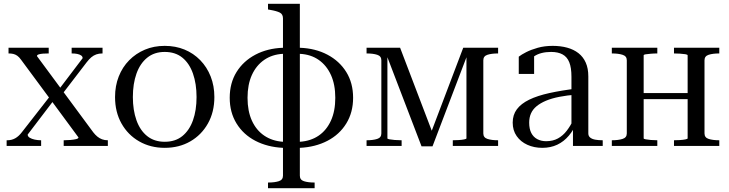

<svg xmlns="http://www.w3.org/2000/svg" viewBox="-20 -770 3848 1013"><path d="M549 0H316V-30H318Q334 -30 351.5 -31.5Q369 -33 381.5 -36Q394 -39 394 -45L251 -239L247 -244L91 -455Q81 -469 71 -476Q61 -483 50 -485.5Q39 -488 26 -488H25V-518H237V-488H235Q220 -488 206.5 -487Q193 -486 184 -483Q175 -480 175 -474L305 -298L308 -294L472 -72Q482 -59 493.5 -49.5Q505 -40 518.5 -35Q532 -30 548 -30H549ZM15 0V-30H19Q42 -30 60.5 -40.5Q79 -51 95 -72L248 -268L273 -253L126 -60Q126 -50 136.5 -43.5Q147 -37 163 -33.5Q179 -30 195 -30H197V0ZM299 -261 290 -297 416 -463Q416 -472 408 -477.5Q400 -483 387.5 -485.5Q375 -488 360 -488H358V-518H521V-488H520Q502 -488 488 -483Q474 -478 462 -468Q450 -458 437 -441Z M1111 -258Q1111 -179 1077 -118.5Q1043 -58 984 -24Q925 10 849 10Q774 10 714.5 -24Q655 -58 621 -118.5Q587 -179 587 -258Q587 -317 606.5 -366.5Q626 -416 661.5 -452Q697 -488 744.5 -508Q792 -528 849 -528Q906 -528 953.5 -508.5Q1001 -489 1036.5 -452.5Q1072 -416 1091.5 -366.5Q1111 -317 1111 -258ZM681 -258Q681 -189 700 -135.5Q719 -82 756.5 -52Q794 -22 849 -22Q905 -22 942 -52Q979 -82 998 -135Q1017 -188 1017 -258Q1017 -328 998 -382Q979 -436 942 -466Q905 -496 849 -496Q794 -496 756.5 -465.5Q719 -435 700 -381.5Q681 -328 681 -258Z M1562 -750V157Q1562 179 1583.5 186Q1605 193 1638 193H1640V223H1394V193H1396Q1429 193 1451 186Q1473 179 1473 157V-673Q1473 -695 1456.5 -703.5Q1440 -712 1405 -718L1394 -720V-750ZM1473 -518V-486Q1416 -483 1374 -454Q1332 -425 1309 -374.5Q1286 -324 1286 -254Q1286 -184 1309 -133.5Q1332 -83 1374 -54.5Q1416 -26 1473 -22V10Q1391 6 1327.5 -27Q1264 -60 1228 -118.5Q1192 -177 1192 -254Q1192 -332 1228 -390Q1264 -448 1327.5 -481.5Q1391 -515 1473 -518ZM1562 10V-22Q1620 -26 1661.5 -54.5Q1703 -83 1726 -133.5Q1749 -184 1749 -254Q1749 -324 1726 -374.5Q1703 -425 1661.5 -454Q1620 -483 1562 -486V-518Q1644 -515 1707.5 -481.5Q1771 -448 1807 -390Q1843 -332 1843 -254Q1843 -177 1807 -118.5Q1771 -60 1707.5 -27Q1644 6 1562 10Z M2091 -518 2268 -54H2248L2424 -518H2608V-488H2607Q2574 -488 2552 -481Q2530 -474 2530 -452V-66Q2530 -44 2552 -37Q2574 -30 2607 -30H2608V0H2369V-30Q2383 -30 2400 -31Q2417 -32 2429 -34.5Q2441 -37 2441 -40V-496L2451 -494L2262 2H2204L2014 -494L2024 -496V-40Q2024 -37 2034.5 -35Q2045 -33 2062 -31.5Q2079 -30 2097 -30H2099V0H1914V-30H1915Q1948 -30 1970 -37Q1992 -44 1992 -66V-452Q1992 -474 1970 -481Q1948 -488 1915 -488H1914V-518Z M3024 -303 3022 -271Q2971 -267 2930.5 -259Q2890 -251 2860.5 -238.5Q2831 -226 2811 -209.5Q2791 -193 2781.5 -171.5Q2772 -150 2772 -123Q2772 -90 2783 -68.5Q2794 -47 2814.5 -36Q2835 -25 2861 -25Q2897 -25 2923.5 -39.5Q2950 -54 2970 -80Q2990 -106 3005 -138L3025 -129Q3008 -86 2981.5 -54.5Q2955 -23 2920 -6.5Q2885 10 2841 10Q2798 10 2762.5 -6Q2727 -22 2706 -52Q2685 -82 2685 -123Q2685 -164 2707 -193.5Q2729 -223 2772 -244Q2815 -265 2878.5 -279Q2942 -293 3024 -303ZM3003 0V-99L2995 -95V-365Q2995 -413 2983.5 -441.5Q2972 -470 2948 -483Q2924 -496 2888 -496Q2833 -496 2799 -473.5Q2765 -451 2743 -418Q2745 -437 2749.5 -450.5Q2754 -464 2761.5 -473Q2769 -482 2778.5 -485.5Q2788 -489 2798 -488V-380H2717V-471Q2731 -482 2756.5 -495Q2782 -508 2817.5 -518Q2853 -528 2896 -528Q2938 -528 2972.5 -518.5Q3007 -509 3032 -489.5Q3057 -470 3070.5 -439.5Q3084 -409 3084 -367V-66Q3084 -52 3094 -44Q3104 -36 3121 -33Q3138 -30 3159 -30H3160V0Z M3287 -66V-452Q3287 -474 3264.5 -481Q3242 -488 3209 -488H3208V-518H3448V-488Q3430 -488 3413.5 -486.5Q3397 -485 3386.5 -483.5Q3376 -482 3376 -478V-40Q3376 -37 3386.5 -35Q3397 -33 3413.5 -31.5Q3430 -30 3448 -30V0H3208V-30H3209Q3242 -30 3264.5 -37Q3287 -44 3287 -66ZM3608 -40V-478Q3608 -482 3596 -484Q3584 -486 3567 -487Q3550 -488 3536 -488V-518H3775V-488H3774Q3741 -488 3719 -481Q3697 -474 3697 -452V-66Q3697 -44 3719 -37Q3741 -30 3774 -30H3775V0H3536V-30Q3550 -30 3567 -31Q3584 -32 3596 -34.5Q3608 -37 3608 -40ZM3347 -247V-279H3638V-247Z"/></svg>

Font: Roboto Serif 144pt
Style: Regular
Weight: 400
Version: Version 1.008